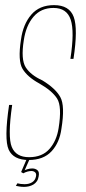

<svg xmlns="http://www.w3.org/2000/svg" viewBox="-20 -622 334 750"><path d="M92 3Q150 3 181.5 -31.2Q213 -65.5 220 -119.5Q234.5 -209 215.5 -243Q196.5 -277 145.5 -308Q100 -328.5 80.5 -359Q61 -389.5 73 -465Q81.5 -522 110.8 -556.5Q140 -591 189 -591Q241 -591 256.2 -545Q271.5 -499 255 -392H267Q285 -509.5 268 -555.8Q251 -602 191 -602Q134 -602 102 -564.5Q70 -527 62 -467.5Q49 -384.5 68.2 -352.8Q87.5 -321 133.5 -296Q183.5 -267.5 203 -237Q222.5 -206.5 209 -122Q201.5 -72.5 173.2 -40.2Q145 -8 93.5 -8Q42.5 -8 26 -47.8Q9.5 -87.5 27.5 -212H15.5Q-4.5 -77.5 14 -37.2Q32.5 3 92 3ZM74 108Q83.5 108 93 105.8Q102.5 103.5 110.5 98.8Q118.5 94 124 86Q129.5 78 131 67Q134.5 49.5 126.2 42.8Q118 36 106 36Q97 36 87.5 38.8Q78 41.5 72.5 45L71 55Q79 50.5 87.5 48.2Q96 46 102.5 46Q111.5 46 117.2 51.2Q123 56.5 120.5 67.5Q117.5 82.5 105.5 90Q93.5 97.5 76 97.5Q67.5 97.5 60.5 96.5Q53.5 95.5 48 94L42 104Q47 105 55.5 106.5Q64 108 74 108ZM71 55 95.5 0H84L62.5 50Z"/></svg>

Font: Anybody Thin Condensed
Style: Italic
Weight: 100
Width: 3
Italic angle: -10°
Version: Version 1.113;gftools[0.9.25]